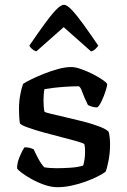

<svg xmlns="http://www.w3.org/2000/svg" viewBox="-20 -779 530 799"><path d="M219 0Q193 0 164.5 -10Q136 -20 111 -34Q86 -48 69.5 -60.5Q53 -73 51 -79Q51 -100 61 -125Q71 -150 82 -166Q96 -166 106 -163Q116 -160 120 -158Q126 -144 138.5 -120.5Q151 -97 164 -83Q174 -81 187.5 -80Q201 -79 215 -79Q242 -79 273 -81Q304 -83 326 -90Q329 -98 331.5 -114Q334 -130 334 -145Q334 -153 333.5 -162.5Q333 -172 331 -179Q328 -183 302 -190.5Q276 -198 238.5 -207.5Q201 -217 163 -227.5Q125 -238 97 -248Q69 -258 63 -265Q61 -277 60 -292Q59 -307 59 -326Q59 -355 64 -383Q69 -411 76 -430Q88 -438 111.5 -449.5Q135 -461 164 -472.5Q193 -484 222.5 -492Q252 -500 277 -500Q294 -500 319 -491Q344 -482 368.5 -469.5Q393 -457 409.5 -445Q426 -433 426 -428Q426 -421 419.5 -400.5Q413 -380 403.5 -359.5Q394 -339 385 -332Q372 -332 361.5 -335.5Q351 -339 346 -342Q330 -374 322 -397Q314 -420 306 -420Q282 -420 252.5 -418Q223 -416 199 -413Q175 -410 165 -408Q163 -399 162 -385.5Q161 -372 161 -361Q161 -347 162 -335Q163 -323 165 -314Q169 -311 193.5 -305Q218 -299 253.5 -291Q289 -283 326 -273.5Q363 -264 392 -253Q421 -242 432 -231Q435 -221 436.5 -206.5Q438 -192 438 -176Q438 -143 431.5 -109.5Q425 -76 419 -64Q407 -55 385 -44Q363 -33 335.5 -23Q308 -13 277.5 -6.5Q247 0 219 0ZM131 -565Q120 -569 112.5 -576Q105 -583 102 -589Q137 -640 164.5 -678Q192 -716 212.5 -737.5Q233 -759 246 -759Q259 -759 279.5 -737Q300 -715 327.5 -677Q355 -639 389 -589Q385 -583 377.5 -575.5Q370 -568 359 -565L245 -666Z"/></svg>

Font: Texturina 12pt Medium
Style: Regular
Weight: 500
Designer: Guillermo Torres Carreño
Foundry: Omnibus-Type
Version: Version 1.002